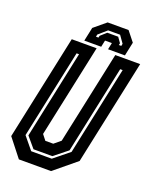

<svg xmlns="http://www.w3.org/2000/svg" viewBox="-157 -938 827 1026"><g transform="rotate(20 256.0 -425.0)"><path d="M78.5 0 -2.5 -103 124.5 -700H266L153.5 -172L177.5 -141.5H222.5L259.5 -172L372 -700H513.5L386.5 -103L261.5 0ZM125.5 -63.5H242.5L329.5 -134L436.5 -638H422.5L316.5 -138L240.5 -77.5H133.5L82.5 -138L188.5 -638H174.5L67.5 -134ZM393 -850 437.5 -794 421 -716H325L333 -754H294L286 -716H190L206.5 -794L274 -850ZM359 -811H291L244 -770L241.5 -757H255.5L258 -768L291 -797.5H353L374 -768L371.5 -757H385.5L388 -770Z"/></g></svg>

Font: Tourney Condensed Regular
Style: Bold Italic
Weight: 700
Width: 3
Italic angle: -12°
Designer: Tyler Finck
Foundry: Etcetera Type Co
Version: Version 1.010; ttfautohint (v1.8.3)